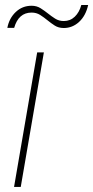

<svg xmlns="http://www.w3.org/2000/svg" viewBox="-20 -734 366 754"><path d="M61.5 0H35.2L126 -528.3H152.3ZM326.2 -714.4Q316.9 -672.4 290.8 -648.2Q264.6 -624 230.5 -624Q210 -624 195.1 -633.5Q180.2 -643.1 166.3 -654.5Q152.3 -666 137.7 -675.3Q123 -684.6 104 -684.6Q52.7 -684.6 35.6 -624.5H8.8Q16.1 -662.6 42 -687Q67.9 -711.4 104 -711.4Q124 -711.4 139.4 -701.7Q154.8 -691.9 168.2 -681.2Q181.6 -670.4 196.5 -660.9Q211.4 -651.4 230.5 -651.4Q255.9 -651.4 273.7 -668.5Q291.5 -685.5 299.3 -714.4Z"/></svg>

Font: Roboto Thin
Style: Italic
Weight: 250
Italic angle: -12°
Designer: Google
Version: Version 2.134; 2016